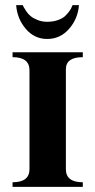

<svg xmlns="http://www.w3.org/2000/svg" viewBox="-20 -729 372 749"><path d="M303 -18V0H29V-18Q95 -18 95 -69V-455Q95 -506 29 -506V-525H303V-506Q237 -506 237 -459V-69Q237 -18 303 -18ZM263 -709H288Q284 -656 249.5 -616.5Q215 -577 164 -577Q114 -577 80.5 -616.5Q47 -656 43 -709H69Q70 -706 72 -702Q74 -698 81.5 -686.5Q89 -675 99 -666.5Q109 -658 126.5 -651Q144 -644 164 -644Q187 -644 205.5 -650.5Q224 -657 234 -666.5Q244 -676 251 -686Q258 -696 260 -702Z"/></svg>

Font: Uncial Antiqua
Style: Regular
Weight: 400
Designer: Astigmatic (AOETI)
Foundry: Astigmatic (AOETI)
Version: Version 1.000